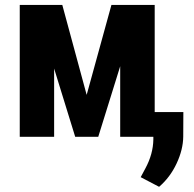

<svg xmlns="http://www.w3.org/2000/svg" viewBox="-20 -548 778 769"><path d="M327.1 -168 426.3 -528.3H599.6V0H461.4V-282.7L373.5 0H281.2L196.8 -273.4V0H59.1V-528.3H229.5ZM617.2 200.2 543.5 161.6 562 127Q593.3 69.3 594.2 10.7V-99.1H714.4L713.9 -1Q713.4 50.8 687.5 106.4Q661.6 162.1 617.2 200.2Z"/></svg>

Font: MAUL Condensed Bold
Style: Condensed Bold
Weight: 700
Designer: MAUL
Version: Version 1.0; 2020; ttfautohint (v1.8.3)